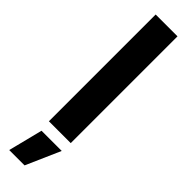

<svg xmlns="http://www.w3.org/2000/svg" viewBox="-321 -689 899 899"><g transform="rotate(45 128.5 -240.0)"><path d="M201.2 0H56.6V-707H201.2ZM63.5 55.7H197.3L122.1 226.6H20.5Z"/></g></svg>

Font: Pretendard Std
Style: Bold
Weight: 700
Designer: Base glyphs from Inter by Rasmus Andersson; Hangeul glyphs from Noto Sans CJK(Source Han Sans) by Jang Soo-young and Kan
Foundry: Kil Hyung-jin
Version: Version 1.309